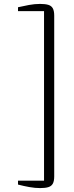

<svg xmlns="http://www.w3.org/2000/svg" viewBox="-20 -824 376 981"><path d="M185 137Q159 137 129.8 131.8Q100.5 126.5 72 119V99H205V-767H72V-787Q98.5 -793 127.5 -798.5Q156.5 -804 185 -804Q211 -804 226.8 -799.2Q242.5 -794.5 249.8 -781.5Q257 -768.5 257 -744V77Q257 101.5 249.8 114.5Q242.5 127.5 226.8 132.2Q211 137 185 137Z"/></svg>

Font: Merriweather 144pt Light
Style: Regular
Weight: 300
Version: Version 2.100